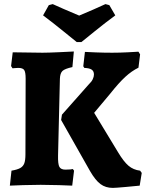

<svg xmlns="http://www.w3.org/2000/svg" viewBox="-20 -901 713 936"><path d="M69 -570Q60 -570 52 -569Q44 -568 41 -568L34 -579L42 -646L187 -644Q214 -644 268 -646.5Q322 -649 340 -650L333 -574Q296 -566 284.5 -555Q273 -544 272 -517L263 -143Q262 -101 269.5 -87.5Q277 -74 299 -74Q313 -74 322.5 -75Q332 -76 335 -77L341 -69L332 4Q314 3 267 1.5Q220 0 178 0Q141 0 92 1.5Q43 3 28 4L36 -69Q65 -74 79 -82Q93 -90 98.5 -105Q104 -120 104 -149L105 -518Q105 -549 98 -559.5Q91 -570 69 -570ZM414 -491Q426 -502 432 -514.5Q438 -527 438 -538Q438 -554 427 -561.5Q416 -569 391 -570L386 -578L394 -648Q409 -647 448.5 -645.5Q488 -644 527 -644Q563 -644 601.5 -646Q640 -648 655 -649L663 -636L655 -571Q622 -555 590.5 -526Q559 -497 517 -444L439 -351L556 -158Q583 -113 606.5 -93Q630 -73 663 -69L671 -58L661 4Q643 6 592.5 10.5Q542 15 530 15Q495 15 470 -3.5Q445 -22 419 -67L278 -316L282 -342ZM190 -826 218 -876 237 -881Q278 -862 366 -825Q438 -855 494 -881L513 -876L542 -826Q493 -790 442.5 -749Q392 -708 377 -696H354Q339 -708 288.5 -749Q238 -790 190 -826Z"/></svg>

Font: Alegreya SC ExtraBold
Style: Regular
Weight: 800
Designer: Juan Pablo del Peral
Foundry: Huerta Tipografica
Version: Version 2.007; ttfautohint (v1.6)